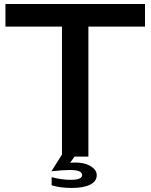

<svg xmlns="http://www.w3.org/2000/svg" viewBox="-20 -805 740 944"><path d="M6.8 -785.2H692.9V-674.3H414.6V-35.2H346.7L324.7 -4.9Q340.3 -5.9 348.1 -5.9Q393.1 -5.9 419.9 8.8Q455.6 27.8 455.6 56.2Q455.6 86.9 422.9 103Q390.1 119.1 332.5 119.1Q275.9 119.1 233.9 106V65.9Q281.7 79.1 328.1 79.1Q383.8 79.1 383.8 55.7Q383.8 30.8 324.7 30.8Q289.1 30.8 232.9 37.1L284.7 -44.9V-674.3H6.8Z"/></svg>

Font: BIZ UDPGothic
Style: Bold
Weight: 700
Designer: TypeBank Co., Ltd.
Foundry: Morisawa Inc.
Version: Version 1.051